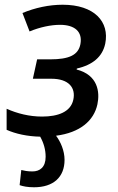

<svg xmlns="http://www.w3.org/2000/svg" viewBox="-20 -568 501 812"><path d="M124 224C206 224 253 181 253 108C253 69 236 31 217 6C318 -7 377 -57 392 -127C403 -179 394 -251 304 -274L305 -278C373 -294 413 -328 425 -383C444 -476 379 -548 245 -548C187 -548 128 -535 75 -513L105 -435C148 -453 195 -463 234 -463C296 -463 330 -434 320 -381C311 -335 272 -317 192 -317H137L119 -235H197C272 -235 301 -196 290 -146C279 -95 226 -75 158 -75C104 -75 53 -88 8 -108V-19C46 -2 96 9 150 10C165 37 173 65 173 95C173 139 149 157 117 157C96 157 83 154 70 151L63 215C77 220 97 224 124 224Z"/></svg>

Font: Noto Sans Medium
Style: Italic
Weight: 500
Italic angle: -12°
Designer: Monotype Design Team
Foundry: Monotype Imaging Inc.
Version: Version 2.013